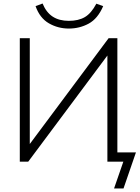

<svg xmlns="http://www.w3.org/2000/svg" viewBox="-20 -923 799 1096"><path d="M373 -760Q311 -760 259 -790Q207 -820 183 -888L223 -903Q244 -852 281 -828Q318 -804 373 -804Q428 -804 464.5 -825.5Q501 -847 530 -902L569 -888Q538 -816 486 -788Q434 -760 373 -760ZM93 0V-705H150V-101L600 -705H650V-53H756L685 153H631L684 0H593V-606L141 0Z"/></svg>

Font: Winston Light
Style: Regular
Weight: 300
Designer: Original fonts by Vernon Adams / Changes by Cristiano Sobral
Foundry: Original fonts by Vernon Adams / Changes by Cristiano Sobral
Version: Version 2.503;July 17, 2020;FontCreator 13.0.0.2655 64-bit